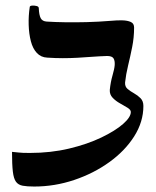

<svg xmlns="http://www.w3.org/2000/svg" viewBox="-20 -671 573 703"><path d="M105 12Q79 12 63 9Q47 6 38.5 -5.5Q30 -17 27 -43Q24 -69 24 -115Q38 -114 49 -112.5Q60 -111 89 -111Q166 -111 233 -127Q300 -143 351 -167.5Q402 -192 430.5 -217Q459 -242 459 -261Q459 -269 447 -276.5Q435 -284 419.5 -292.5Q404 -301 392.5 -313Q381 -325 382 -342Q385 -371 392 -395Q399 -419 400 -433Q401 -449 395.5 -457.5Q390 -466 372 -466Q343 -465 316.5 -463Q290 -461 263.5 -459.5Q237 -458 210 -458Q183 -458 153 -460Q130 -461 115 -477Q100 -493 93 -520Q86 -547 85 -580Q84 -613 89 -646Q90 -650 98 -650.5Q106 -651 114 -649Q122 -647 122 -641Q123 -616 129 -604.5Q135 -593 151 -592Q183 -590 219.5 -589.5Q256 -589 297.5 -590Q339 -591 389 -595Q409 -597 428 -596.5Q447 -596 459 -590.5Q471 -585 471 -570Q471 -534 464 -499Q457 -464 449 -431Q441 -398 438 -369Q437 -354 447 -345.5Q457 -337 470.5 -329.5Q484 -322 494.5 -311.5Q505 -301 505 -283Q505 -225 471.5 -172Q438 -119 380.5 -77.5Q323 -36 251.5 -12Q180 12 105 12Z"/></svg>

Font: Noto Rashi Hebrew Medium
Style: Regular
Weight: 500
Version: Version 1.006